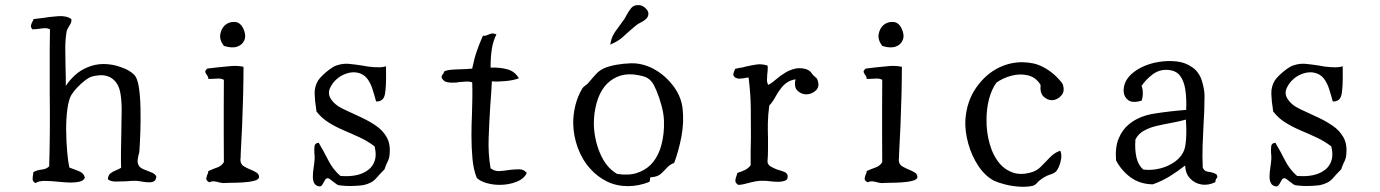

<svg xmlns="http://www.w3.org/2000/svg" viewBox="-20 -718 5412 753"><path d="M593 -25Q592 -12 584.5 -7.5Q577 -3 566 -3Q553 -3 539 -5.5Q525 -8 513 -9Q504 -9 494 -8.5Q484 -8 474 -7Q453 -6 433.5 -6Q414 -6 403 -15Q404 -31 413 -38Q422 -45 433.5 -49.5Q445 -54 455 -60Q454 -84 454.5 -126Q455 -168 456 -211Q456 -228 456.5 -244.5Q457 -261 457 -276Q458 -317 452.5 -351Q447 -385 427 -404Q414 -417 393.5 -421.5Q373 -426 341 -418Q330 -415 313.5 -402.5Q297 -390 282.5 -374.5Q268 -359 260 -346Q249 -327 244 -288.5Q239 -250 239.5 -206Q240 -162 243.5 -122.5Q247 -83 252 -61Q269 -55 289 -47Q309 -39 313 -21Q307 -9 292 -5.5Q277 -2 257 -2Q246 -2 234.5 -3Q223 -4 211 -5Q183 -8 158 -8.5Q133 -9 119 0Q108 -6 108 -15.5Q108 -25 110 -35Q111 -41 111 -43Q125 -51 144 -53Q163 -55 173 -66Q175 -139 175.5 -209.5Q176 -280 175 -353Q175 -378 175 -403Q175 -428 175 -454Q175 -490 175 -527Q175 -564 176 -603Q166 -608 155 -607.5Q144 -607 133 -605Q126 -604 119.5 -603.5Q113 -603 107 -603Q100 -611 101.5 -618Q103 -625 106 -631Q108 -634 109.5 -637Q111 -640 111 -643Q118 -644 126.5 -645Q135 -646 144 -647Q174 -652 207.5 -654.5Q241 -657 260 -643Q261 -634 258 -627.5Q255 -621 251 -615Q248 -610 245 -604.5Q242 -599 241 -593Q236 -564 236 -527Q236 -490 237 -454Q238 -434 238 -415.5Q238 -397 238 -381Q253 -404 274.5 -423.5Q296 -443 323 -454Q354 -467 387 -467Q401 -467 419.5 -464Q438 -461 456 -454Q488 -443 506 -425Q519 -412 524.5 -376.5Q530 -341 531 -295Q532 -249 530.5 -204.5Q529 -160 527 -130Q527 -125 526 -119.5Q525 -114 523 -109Q521 -100 520 -91.5Q519 -83 521 -76Q525 -62 541 -55Q557 -48 573.5 -42Q590 -36 593 -25Z M996 -24Q996 -14 977 -9Q958 -4 931.5 -2.5Q905 -1 881 -1Q874 -1 867 -0.5Q860 0 855 0Q852 0 842 -2Q833 -5 822 -6.5Q811 -8 801 -3Q788 -10 789 -17.5Q790 -25 793 -33Q795 -36 796 -40Q797 -44 797 -47Q814 -55 831.5 -61Q849 -67 858 -82Q858 -141 857.5 -191.5Q857 -242 857.5 -293.5Q858 -345 858 -405Q848 -410 837.5 -410Q827 -410 817 -409Q811 -409 806 -408.5Q801 -408 797 -409Q797 -414 795 -418Q793 -422 790 -426Q786 -431 785 -436Q784 -441 793 -449Q803 -450 813.5 -451.5Q824 -453 835 -454Q861 -457 886.5 -459Q912 -461 935 -456V-454Q935 -404 933.5 -344Q932 -284 929.5 -224Q927 -164 924 -113Q924 -111 924 -105Q923 -99 923 -92.5Q923 -86 924 -82Q927 -71 938.5 -64.5Q950 -58 962 -53Q975 -48 985.5 -41.5Q996 -35 996 -24ZM935 -604Q946 -580 938.5 -561Q931 -542 910 -535Q889 -528 858 -538Q840 -562 844 -584Q848 -606 862 -619Q878 -633 900.5 -632Q923 -631 935 -604Z M1508 -113Q1507 -97 1500 -83.5Q1493 -70 1488 -54Q1471 -37 1454.5 -18Q1438 1 1405 8Q1392 10 1372.5 11Q1353 12 1335 11Q1317 10 1307 8Q1303 7 1297.5 2.5Q1292 -2 1286 -6Q1280 -11 1274.5 -15Q1269 -19 1266 -19Q1259 -19 1255.5 -13.5Q1252 -8 1249 -2Q1246 4 1242 9Q1238 14 1231 13Q1217 10 1212 -0.5Q1207 -11 1207 -24Q1207 -41 1210 -60Q1213 -79 1214 -95Q1214 -100 1214 -105.5Q1214 -111 1213 -116Q1212 -132 1213.5 -144.5Q1215 -157 1230 -158Q1250 -124 1268 -88.5Q1286 -53 1315 -28Q1389 -22 1427 -54Q1444 -68 1450.5 -90.5Q1457 -113 1449 -144Q1423 -164 1392 -178.5Q1361 -193 1329 -206.5Q1297 -220 1269 -237.5Q1241 -255 1221 -281Q1221 -284 1220 -291Q1215 -320 1214 -349.5Q1213 -379 1228 -403Q1234 -412 1246.5 -424Q1259 -436 1274 -447Q1289 -458 1299 -461Q1324 -470 1349.5 -467.5Q1375 -465 1400 -461Q1406 -460 1411.5 -459Q1417 -458 1423 -457Q1446 -454 1467 -454Q1482 -454 1494 -458Q1494 -451 1494 -445Q1494 -439 1494 -433Q1495 -382 1490 -350.5Q1485 -319 1455 -320Q1448 -346 1440.5 -369.5Q1433 -393 1419.5 -410.5Q1406 -428 1382 -433Q1363 -437 1341.5 -430.5Q1320 -424 1303 -410Q1284 -394 1274.5 -373Q1265 -352 1276 -333Q1291 -307 1326 -290.5Q1361 -274 1398 -257Q1428 -243 1454.5 -225Q1481 -207 1496.5 -180Q1512 -153 1508 -113Z M2046 -40Q2036 -17 2005.5 -5Q1975 7 1940 7Q1913 7 1888.5 0Q1864 -7 1850 -20Q1837 -52 1833 -95Q1829 -138 1829 -186Q1829 -207 1829.5 -228Q1830 -249 1831 -271Q1832 -302 1832.5 -333Q1833 -364 1832 -395Q1820 -399 1806.5 -398Q1793 -397 1779 -396Q1775 -395 1771.5 -394.5Q1768 -394 1764 -394Q1748 -393 1734.5 -395.5Q1721 -398 1713 -411Q1711 -417 1712.5 -420Q1714 -423 1716 -426Q1718 -428 1719.5 -430.5Q1721 -433 1721 -437Q1731 -443 1750 -444.5Q1769 -446 1791.5 -446.5Q1814 -447 1832 -449L1833 -454Q1840 -489 1850.5 -519Q1861 -549 1874 -578Q1881 -577 1886 -578.5Q1891 -580 1895 -582Q1901 -585 1908 -586.5Q1915 -588 1927 -583Q1914 -558 1909 -526.5Q1904 -495 1904 -454V-453Q1942 -454 1970.5 -446Q1999 -438 2015 -411Q1995 -403 1962.5 -400Q1930 -397 1909 -399Q1908 -377 1906.5 -354Q1905 -331 1903 -307Q1899 -244 1896.5 -179Q1894 -114 1904 -58Q1920 -46 1938 -47Q1956 -48 1974 -51Q1976 -51 1977 -51Q1978 -51 1981 -52Q2000 -54 2017 -54Q2034 -54 2046 -40Z M2657 -293Q2663 -238 2652.5 -182.5Q2642 -127 2624 -79Q2607 -73 2595.5 -60Q2584 -47 2571.5 -36Q2559 -25 2536 -23Q2531 -24 2530 -21Q2529 -18 2529 -14Q2529 -5 2525 -4Q2484 12 2443 12Q2398 12 2361 -6Q2324 -24 2296 -55Q2264 -90 2246.5 -137Q2229 -184 2228 -235Q2228 -270 2236.5 -304.5Q2245 -339 2263 -370Q2267 -377 2275.5 -382.5Q2284 -388 2291 -397Q2305 -414 2319.5 -429.5Q2334 -445 2358 -454Q2363 -456 2371 -458Q2396 -465 2426.5 -468Q2457 -471 2476 -469Q2504 -466 2531 -454Q2579 -432 2615 -388Q2651 -344 2657 -293ZM2584 -245Q2583 -272 2574.5 -303.5Q2566 -335 2555 -361.5Q2544 -388 2536 -397Q2523 -414 2500.5 -419.5Q2478 -425 2464 -426Q2427 -429 2399 -416Q2371 -403 2352 -380Q2330 -352 2319.5 -313Q2309 -274 2309 -233Q2310 -172 2333.5 -116.5Q2357 -61 2400 -36Q2445 -29 2477.5 -39.5Q2510 -50 2532 -72Q2561 -102 2573.5 -148Q2586 -194 2584 -245ZM2373 -543Q2377 -565 2383.5 -578Q2390 -591 2400.5 -604.5Q2411 -618 2427 -641Q2430 -645 2432.5 -650Q2435 -655 2438 -660Q2446 -675 2456 -687Q2466 -699 2486 -698Q2500 -697 2511.5 -686Q2523 -675 2523 -665Q2523 -652 2513.5 -643.5Q2504 -635 2492.5 -629.5Q2481 -624 2474 -618Q2444 -593 2424.5 -574.5Q2405 -556 2373 -543Z M3184 -410Q3197 -380 3180.5 -364Q3164 -348 3142 -348Q3123 -348 3108 -362Q3093 -376 3100 -407Q3081 -404 3067.5 -395Q3054 -386 3044 -373Q3031 -357 3021 -338Q3011 -319 2997 -304Q2992 -267 2991.5 -236.5Q2991 -206 2992 -177Q2992 -155 2992 -132Q2992 -109 2990 -83Q2992 -71 3003.5 -64.5Q3015 -58 3028 -53Q3043 -49 3055.5 -44Q3068 -39 3069 -29Q3071 -14 3059 -9.5Q3047 -5 3031 -5Q3016 -5 3001 -7Q2986 -9 2978 -9Q2961 -10 2945 -7Q2929 -4 2914 0Q2903 3 2893.5 5Q2884 7 2875 7Q2863 -1 2864 -10.5Q2865 -20 2869 -30Q2871 -37 2872 -40Q2889 -45 2902 -51.5Q2915 -58 2924 -70Q2924 -100 2924 -126.5Q2924 -153 2925 -178Q2925 -238 2924.5 -293Q2924 -348 2916 -414Q2910 -414 2905.5 -413Q2901 -412 2897 -411Q2888 -410 2880.5 -409.5Q2873 -409 2863 -414Q2855 -421 2856 -427Q2857 -433 2860 -440Q2862 -445 2863 -448Q2871 -450 2879 -451.5Q2887 -453 2894 -454Q2898 -455 2905 -457Q2927 -462 2947 -465Q2967 -468 2990 -461Q2990 -460 2990.5 -458Q2991 -456 2991 -454Q2991 -446 2990.5 -439Q2990 -432 2989 -426Q2988 -414 2988 -404Q2988 -394 2993 -385Q3007 -392 3024 -407Q3041 -422 3063 -435Q3079 -444 3097.5 -448.5Q3116 -453 3137 -448Q3154 -444 3162 -432.5Q3170 -421 3184 -410Z M3578 -24Q3578 -14 3559 -9Q3540 -4 3513.5 -2.5Q3487 -1 3463 -1Q3456 -1 3449 -0.5Q3442 0 3437 0Q3434 0 3424 -2Q3415 -5 3404 -6.5Q3393 -8 3383 -3Q3370 -10 3371 -17.5Q3372 -25 3375 -33Q3377 -36 3378 -40Q3379 -44 3379 -47Q3396 -55 3413.5 -61Q3431 -67 3440 -82Q3440 -141 3439.5 -191.5Q3439 -242 3439.5 -293.5Q3440 -345 3440 -405Q3430 -410 3419.5 -410Q3409 -410 3399 -409Q3393 -409 3388 -408.5Q3383 -408 3379 -409Q3379 -414 3377 -418Q3375 -422 3372 -426Q3368 -431 3367 -436Q3366 -441 3375 -449Q3385 -450 3395.5 -451.5Q3406 -453 3417 -454Q3443 -457 3468.5 -459Q3494 -461 3517 -456V-454Q3517 -404 3515.5 -344Q3514 -284 3511.5 -224Q3509 -164 3506 -113Q3506 -111 3506 -105Q3505 -99 3505 -92.5Q3505 -86 3506 -82Q3509 -71 3520.5 -64.5Q3532 -58 3544 -53Q3557 -48 3567.5 -41.5Q3578 -35 3578 -24ZM3517 -604Q3528 -580 3520.5 -561Q3513 -542 3492 -535Q3471 -528 3440 -538Q3422 -562 3426 -584Q3430 -606 3444 -619Q3460 -633 3482.5 -632Q3505 -631 3517 -604Z M4147 -390Q4158 -361 4142.5 -343.5Q4127 -326 4106 -325Q4088 -325 4073 -339Q4058 -353 4061 -385Q4043 -415 4011.5 -422.5Q3980 -430 3946.5 -421Q3913 -412 3888 -394Q3869 -368 3859 -330Q3849 -292 3849 -250Q3848 -201 3861.5 -153.5Q3875 -106 3902 -75Q3923 -51 3953 -41Q3983 -31 4021 -41Q4045 -47 4062.5 -64.5Q4080 -82 4097.5 -100.5Q4115 -119 4138 -127Q4146 -112 4140 -86.5Q4134 -61 4123 -47Q4116 -39 4100 -34Q4084 -29 4072 -21Q4056 -11 4047.5 -1Q4039 9 4029 11Q4006 16 3976.5 14Q3947 12 3920.5 5Q3894 -2 3879 -9Q3844 -27 3817.5 -66.5Q3791 -106 3777.5 -154.5Q3764 -203 3766 -247Q3771 -321 3809 -375Q3847 -429 3900 -454Q3943 -474 3988 -474Q4010 -474 4031.5 -469.5Q4053 -465 4073 -454Q4115 -432 4147 -390Z M4751 -34Q4755 -27 4754 -23.5Q4753 -20 4750 -17Q4749 -14 4747.5 -11.5Q4746 -9 4747 -4Q4719 10 4692 5.5Q4665 1 4647 -18.5Q4629 -38 4628 -69Q4600 -47 4569 -27.5Q4538 -8 4501 5Q4450 4 4414 -22.5Q4378 -49 4357 -89Q4353 -141 4367.5 -175.5Q4382 -210 4408 -231Q4447 -263 4507 -272.5Q4567 -282 4632 -287Q4634 -329 4629 -364.5Q4624 -400 4607.5 -421.5Q4591 -443 4556 -444Q4525 -445 4499.5 -425.5Q4474 -406 4457 -381Q4462 -370 4462 -352Q4462 -334 4457 -323Q4421 -313 4405 -325Q4389 -337 4387 -357Q4384 -397 4418 -428Q4436 -444 4457 -454Q4487 -469 4523.5 -475Q4560 -481 4595 -477Q4630 -473 4656 -454Q4670 -445 4679 -431Q4690 -417 4697 -389.5Q4704 -362 4704 -342Q4704 -314 4703 -285.5Q4702 -257 4700 -227Q4698 -188 4696.5 -146.5Q4695 -105 4697 -61Q4702 -46 4720 -44Q4738 -42 4751 -34ZM4631 -249Q4606 -242 4576 -236.5Q4546 -231 4517.5 -224.5Q4489 -218 4466.5 -205.5Q4444 -193 4433 -171Q4430 -131 4437 -100.5Q4444 -70 4464 -53Q4497 -49 4530.5 -57.5Q4564 -66 4590 -85.5Q4616 -105 4625 -132Q4630 -147 4631.5 -170.5Q4633 -194 4632.5 -216.5Q4632 -239 4631 -249Z M5260 -113Q5259 -97 5252 -83.5Q5245 -70 5240 -54Q5223 -37 5206.5 -18Q5190 1 5157 8Q5144 10 5124.5 11Q5105 12 5087 11Q5069 10 5059 8Q5055 7 5049.5 2.5Q5044 -2 5038 -6Q5032 -11 5026.5 -15Q5021 -19 5018 -19Q5011 -19 5007.5 -13.5Q5004 -8 5001 -2Q4998 4 4994 9Q4990 14 4983 13Q4969 10 4964 -0.5Q4959 -11 4959 -24Q4959 -41 4962 -60Q4965 -79 4966 -95Q4966 -100 4966 -105.5Q4966 -111 4965 -116Q4964 -132 4965.5 -144.5Q4967 -157 4982 -158Q5002 -124 5020 -88.5Q5038 -53 5067 -28Q5141 -22 5179 -54Q5196 -68 5202.5 -90.5Q5209 -113 5201 -144Q5175 -164 5144 -178.5Q5113 -193 5081 -206.5Q5049 -220 5021 -237.5Q4993 -255 4973 -281Q4973 -284 4972 -291Q4967 -320 4966 -349.5Q4965 -379 4980 -403Q4986 -412 4998.5 -424Q5011 -436 5026 -447Q5041 -458 5051 -461Q5076 -470 5101.5 -467.5Q5127 -465 5152 -461Q5158 -460 5163.5 -459Q5169 -458 5175 -457Q5198 -454 5219 -454Q5234 -454 5246 -458Q5246 -451 5246 -445Q5246 -439 5246 -433Q5247 -382 5242 -350.5Q5237 -319 5207 -320Q5200 -346 5192.5 -369.5Q5185 -393 5171.5 -410.5Q5158 -428 5134 -433Q5115 -437 5093.5 -430.5Q5072 -424 5055 -410Q5036 -394 5026.5 -373Q5017 -352 5028 -333Q5043 -307 5078 -290.5Q5113 -274 5150 -257Q5180 -243 5206.5 -225Q5233 -207 5248.5 -180Q5264 -153 5260 -113Z"/></svg>

Font: Yuji Syuku
Style: Regular
Weight: 400
Designer: Kataoka Yuji
Foundry: Kinuta Font Factory
Version: Version 3.002